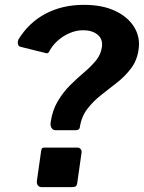

<svg xmlns="http://www.w3.org/2000/svg" viewBox="-20 -772 593 792"><path d="M298.9 -19.3Q297.1 -6.1 291.9 -3.1Q286.7 0 272.3 0H153.5Q141.4 0 136.2 -7.3Q131.1 -14.6 132.1 -25.3L149.7 -149.4Q151.4 -158.7 153.8 -160.9Q156.2 -163.1 163.8 -163.1H300.9Q307.7 -163.1 312.8 -156.8Q317.8 -150.5 316.4 -142ZM64.4 -579Q56.4 -581 54.3 -589.5Q52.2 -598.1 55.4 -608.2Q98.2 -678.4 167.5 -715.2Q236.8 -752 326 -752Q401.7 -752 454.4 -727.4Q507.1 -702.7 533.1 -660.9Q559.1 -619 551.8 -568.7Q545.5 -522.8 520.8 -490.2Q496.2 -457.5 463.4 -431.9Q430.6 -406.3 397.7 -380.4Q364.7 -354.6 340.2 -322.7Q315.7 -290.8 309.1 -245.8Q307.1 -234.8 291.5 -234.8H208.9Q199.2 -234.8 193.1 -243.5Q187 -252.2 188.8 -266.5Q196 -317.6 218.6 -355.1Q241.1 -392.5 269.8 -421Q298.5 -449.5 327.1 -473.6Q355.6 -497.6 375.9 -522.4Q396.2 -547.2 400.3 -577.7Q405 -610.3 382.8 -628.8Q360.5 -647.3 322.9 -647.3Q295.3 -647.3 268 -635.8Q240.6 -624.3 217.9 -604.1Q195.2 -584 180.9 -556Q176.3 -551.4 173 -552.3Q169.8 -553.3 160.8 -555Z"/></svg>

Font: Libre Franklin Thin
Style: Italic
Weight: 100
Italic angle: -8°
Designer: Pablo Impallari, Rodrigo Fuenzalida, Nhung Nguyen
Foundry: Impallari Type
Version: Version 3.000